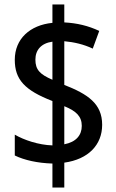

<svg xmlns="http://www.w3.org/2000/svg" viewBox="-20 -779 520 857"><path d="M214 -49V58H267V-53C375 -68 436 -133 436 -222C436 -317 371 -359 267 -400V-595C311 -591 354 -581 394 -562L423 -641C374 -664 324 -676 267 -679V-759H214V-677C114 -667 46 -606 46 -512C46 -424 90 -376 214 -328V-130C152 -132 87 -154 46 -178V-85C89 -64 148 -51 214 -49ZM214 -593V-423C158 -447 138 -468 138 -513C138 -556 164 -586 214 -593ZM267 -135V-305C321 -283 345 -259 345 -217C345 -176 320 -145 267 -135Z"/></svg>

Font: Noto Sans Tamil Condensed Medium
Style: Regular
Weight: 500
Width: 3
Designer: Jelle Bosma - Monotype Design Team
Foundry: Monotype Imaging Inc.
Version: Version 2.004